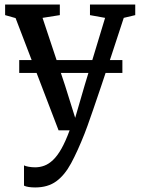

<svg xmlns="http://www.w3.org/2000/svg" viewBox="-20 -573 618 844"><path d="M134.5 251Q119 251 106 249Q93 247 85.5 243V154Q92 157.5 106 160Q120 162.5 134.5 162.5Q155.5 162.5 175 155.2Q194.5 148 213.2 130.2Q232 112.5 250 80.8Q268 49 286 0H237.5L48.5 -493.5L2.5 -506.5V-553H243V-506.5L167 -494.5L266 -197L310.5 -55L352 -197.5L442 -494.5L375.5 -506.5V-553H574.5V-506.5L524 -494.5Q494 -402 468.8 -326.2Q443.5 -250.5 423.8 -191.5Q404 -132.5 389.2 -90Q374.5 -47.5 365 -21Q355.5 5.5 351.5 15Q321 92 292.5 144.8Q264 197.5 227 224.2Q190 251 134.5 251ZM518 -309V-252.5H64.5V-309Z"/></svg>

Font: Merriweather 24pt
Style: Regular
Weight: 400
Designer: Eben Sorkin
Foundry: Eben Sorkin
Version: Version 2.100